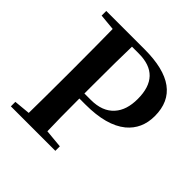

<svg xmlns="http://www.w3.org/2000/svg" viewBox="-192 -899 1056 1056"><g transform="rotate(45 335.5 -371.0)"><path d="M391 0V-35L284 -45C282 -104 281 -188 281 -297H328C437 -297 518 -319 572 -363C619 -402 643 -455 643 -522C643 -669 543 -742 343 -742H45V-706L140 -697C141 -630 142 -529 142 -395V-346C142 -211 141 -110 140 -44L45 -35V0ZM281 -395C281 -533 282 -636 284 -703H337C452 -703 510 -643 510 -522C510 -465 496 -420 467 -388C436 -353 391 -336 330 -336H281Z"/></g></svg>

Font: AllPunType Bold
Style: Regular
Weight: 700
Version: 1.0